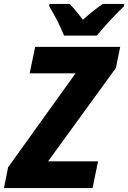

<svg xmlns="http://www.w3.org/2000/svg" viewBox="-58 -951 648 971"><path d="M266 -771H432C464 -812 529 -882 569 -919L570 -931H462C429 -909 396 -882 361 -851C341 -879 313 -912 294 -931H192L191 -919C216 -879 249 -815 266 -771ZM-38 0H410L438 -135H185L528 -607L550 -714H120L92 -580H324L-17 -105Z"/></svg>

Font: Noto Sans SemiCondensed ExtraBold
Style: Italic
Weight: 800
Width: 4
Italic angle: -12°
Designer: Monotype Design Team
Foundry: Monotype Imaging Inc.
Version: Version 2.013